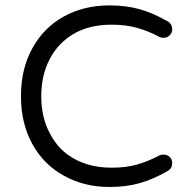

<svg xmlns="http://www.w3.org/2000/svg" viewBox="-20 -706 719 729"><path d="M633.8 -87.9Q633.8 -100.6 624.5 -109.9Q615.2 -119.1 600.6 -119.1Q591.8 -119.1 585.9 -116.2Q540.5 -92.3 498.8 -80.8Q457 -69.3 404.3 -69.3Q302.7 -69.3 233.9 -121.1Q221.7 -130.4 210.9 -141.1Q187 -165 168 -202.1Q136.7 -261.2 136.7 -340.8Q136.7 -420.4 168.5 -481Q199.7 -542 259 -577.1Q318.4 -612.3 404.3 -612.3Q457 -612.3 499 -600.6Q540.5 -589.4 586.4 -565.4Q591.8 -562.5 600.6 -562.5Q615.2 -562.5 624.5 -572.3Q633.8 -582 633.8 -593.8Q633.8 -616.7 614.7 -626Q561 -656.7 510 -671.1Q459 -685.5 395.5 -685.5Q298.8 -685.5 222.7 -643.6Q146.5 -601.6 103.5 -523.9Q59.6 -445.3 59.6 -341.3Q59.6 -237.3 103 -158.7Q146.5 -80.1 224.1 -38.1Q299.8 3.9 395.5 3.9Q459 3.9 510 -10.5Q561 -24.9 614.7 -55.7Q621.1 -59.1 625 -63Q633.8 -71.8 633.8 -87.9Z"/></svg>

Font: YuPearl-Light
Style: Light
Weight: 300
Designer: Max Yao
Foundry: Max-Everyday
Version: Version 1.011; ttfautohint (v1.8.3)